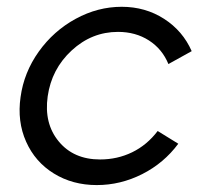

<svg xmlns="http://www.w3.org/2000/svg" viewBox="-20 -531 590 560"><path d="M40 -248Q49.8 -319.8 93 -380.4Q136.2 -440.9 200.7 -476.1Q265.1 -511.2 335 -511.2Q403.8 -511.2 458.5 -476.1Q513.2 -440.9 539.1 -381.8L471.2 -344.2Q453.1 -388.2 414.3 -413.1Q375.5 -438 324.2 -438Q247.6 -438 189 -383.8Q130.4 -329.6 119.1 -250Q107.9 -170.9 151.4 -118.4Q194.8 -65.9 272 -65.9Q322.3 -65.9 365.5 -86.9Q408.7 -107.9 439.9 -148.9L500 -111.8Q458 -55.2 394.8 -23.2Q331.5 8.8 262.2 8.8Q191.9 8.8 137.2 -24.9Q82.5 -58.6 56.2 -117.7Q29.8 -176.8 40 -248Z"/></svg>

Font: Human Sans
Style: Italic
Weight: 400
Italic angle: -8°
Designer: Tim Radville
Foundry: Continuum
Version: Version 1.000;FEAKit 1.0